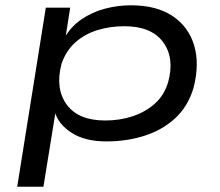

<svg xmlns="http://www.w3.org/2000/svg" viewBox="-20 -525 831 725"><path d="M45 180 153 -496H245L227 -381H223Q247 -424 287 -451.5Q327 -479 375.5 -492Q424 -505 474 -505Q571 -505 631.5 -464.5Q692 -424 713 -354Q734 -284 711 -194Q690 -123 641.5 -78.5Q593 -34 526 -12.5Q459 9 382 9Q301 9 250.5 -23.5Q200 -56 187 -103L190 -104L144 180ZM377 -70Q433 -70 481 -86Q529 -102 564.5 -133.5Q600 -165 615 -215Q640 -307 595.5 -366.5Q551 -426 450 -426Q395 -426 347 -411Q299 -396 264 -364.5Q229 -333 212 -283Q188 -190 232 -130Q276 -70 377 -70Z"/></svg>

Font: Nunito Sans 7pt Expanded
Style: Italic
Weight: 400
Width: 7
Italic angle: -9°
Designer: Vernon Adams
Foundry: Vernon Adams
Version: Version 3.101;gftools[0.9.27]